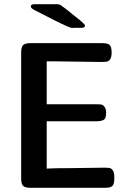

<svg xmlns="http://www.w3.org/2000/svg" viewBox="-20 -897 606 917"><path d="M81.1 -44.9V-646Q81.1 -672.9 90.6 -681.9Q100.1 -690.9 126 -690.9H469.2Q497.1 -690.9 505.1 -680.4Q513.2 -669.9 513.2 -646Q513.2 -624 506.1 -614Q499 -604 490.5 -602.5Q481.9 -601.1 460.9 -601.1Q438 -601.1 355 -602.5Q272 -604 249 -604H203.1V-398.9H442.9Q457 -398.9 464.6 -397.5Q472.2 -396 479.5 -386.5Q486.8 -377 486.8 -357.9Q486.8 -343.8 483.4 -335Q480 -326.2 471.9 -323Q463.9 -319.8 458.5 -318.8Q453.1 -317.9 442.9 -317.9H203.1V-91.8Q221.2 -93.8 335 -94.2Q357.9 -94.2 405 -95.2Q452.1 -96.2 476.1 -96.2Q495.1 -96.2 503.7 -94.5Q512.2 -92.8 519 -83Q525.9 -73.2 525.9 -51.8V-43.9Q525.9 -18.1 516.8 -9Q507.8 0 481.9 0H126Q99.1 0 90.1 -9.5Q81.1 -19 81.1 -44.9ZM127 -866.2Q127 -877.4 147 -877H250Q253.9 -877 256.8 -876.5Q259.8 -876 262.9 -875.5Q266.1 -875 270 -872.1Q273.9 -869.1 278.1 -866.5Q282.2 -863.8 290.5 -857.4Q298.8 -851.1 306.4 -845Q314 -838.9 327.9 -827.4Q341.8 -815.9 356 -805.2Q385.7 -781.2 386.2 -774.9Q386.2 -763.7 366.2 -764.2H330.1Q329.1 -764.2 327.6 -763.7Q326.2 -763.2 325.2 -763.2Q314 -763.2 238.8 -800.8Q187 -826.7 147.9 -847.2Q127 -857.4 127 -866.2Z"/></svg>

Font: CMU Sans Serif Demi Condensed
Style: DemiCondensed
Weight: 600
Width: 3
Version: Version 0.7.0